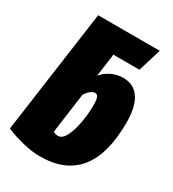

<svg xmlns="http://www.w3.org/2000/svg" viewBox="-193 -846 874 969"><g transform="rotate(30 243.5 -362.0)"><path d="M486 -345Q486 20 192 20Q147 20 94.5 7.5Q42 -5 -9 -26L91 -744H450L409 -610H257L239 -477Q260 -503 292 -518.5Q324 -534 360 -534Q421 -534 453.5 -486.5Q486 -439 486 -345ZM298 -337Q298 -373 292 -385Q286 -397 274 -397Q263 -397 249.5 -387Q236 -377 223 -357L191 -122Q207 -115 219 -115Q245 -115 263 -152.5Q281 -190 289.5 -242Q298 -294 298 -337Z"/></g></svg>

Font: Fira Sans Extra Condensed Black
Style: Italic
Weight: 900
Width: 3
Italic angle: -8°
Designer: Carrois Corporate & Edenspiekermann AG
Foundry: Carrois Corporate GbR & Edenspiekermann AG
Version: Version 4.203